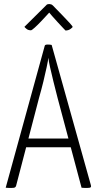

<svg xmlns="http://www.w3.org/2000/svg" viewBox="-20 -923 476 944"><path d="M36 1Q32 1 24.5 1Q17 1 8 0L200 -698Q201 -704 215 -704Q220 -704 225.5 -703.5Q231 -703 234 -702L427 -12Q429 -5 425.5 -2Q422 1 409 1Q404 1 397 1Q390 1 381 0L263 -442Q252 -484 242.5 -523Q233 -562 226 -593Q219 -624 218 -639Q216 -624 209.5 -593Q203 -562 193.5 -523Q184 -484 172 -442L59 -9Q57 -3 52.5 -1Q48 1 36 1ZM98 -199V-242H352V-199ZM302 -773Q302 -773 290.5 -785Q279 -797 264 -813.5Q249 -830 236.5 -844Q224 -858 222 -861Q222 -861 210 -848Q198 -835 181.5 -817.5Q165 -800 150.5 -787Q136 -774 132 -774Q119 -774 111 -780.5Q103 -787 100 -791L211 -901Q216 -903 223 -903Q227 -903 231.5 -901.5Q236 -900 241 -895Q241 -895 255.5 -880Q270 -865 289 -845.5Q308 -826 322.5 -810Q337 -794 337 -791Q337 -788 326.5 -780.5Q316 -773 302 -773Z"/></svg>

Font: Yanone Kaffeesatz ExtraLight Light
Style: Regular
Weight: 300
Version: Version 2.003